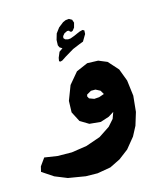

<svg xmlns="http://www.w3.org/2000/svg" viewBox="-165 -751 888 1018"><g transform="rotate(-15 279.0 -242.0)"><path d="M311.5 -590.8 323.2 -605.5 330.1 -630.9 324.2 -648.4 308.6 -657.2 290 -655.3 274.4 -648.4 247.1 -627 226.6 -599.6 216.8 -566.4 215.8 -537.1 221.7 -524.4 235.4 -515.6 215.8 -502 203.1 -471.7 200.2 -454.1 207 -450.2 217.8 -453.1 240.2 -467.8 289.1 -497.1 329.1 -513.7 349.6 -521.5 371.1 -557.6 372.1 -577.1 363.3 -582 344.7 -577.1 311.5 -562.5 290 -554.7 277.3 -553.7 261.7 -557.6 253.9 -566.4 255.9 -577.1 266.6 -589.8 283.2 -597.7 293 -596.7 296.9 -590.8 303.7 -587.9ZM-43.9 87.9 17.6 128.9 85 156.2 179.7 171.9 244.1 172.9 317.4 160.2 375 131.8 427.7 91.8 475.6 33.2 502.9 -18.6 524.4 -88.9 533.2 -175.8 522.5 -261.7 497.1 -329.1 448.2 -383.8 401.4 -403.3 341.8 -405.3 278.3 -377.9 226.6 -316.4 196.3 -237.3 194.3 -174.8 222.7 -120.1 269.5 -91.8 331.1 -85.9 378.9 -101.6 408.2 -120.1 395.5 -85 364.3 -49.8 303.7 -9.8 224.6 17.6 140.6 30.3 62.5 29.3 -7.8 18.6 -37.1 59.6ZM384.8 -224.6 356.4 -214.8 329.1 -212.9 302.7 -222.7 295.9 -235.4 298.8 -245.1 323.2 -258.8H347.7L372.1 -246.1Z"/></g></svg>

Font: MaokenAssortedSans-TC
Style: Regular
Weight: 500
Version: Version 0.83